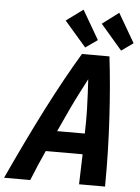

<svg xmlns="http://www.w3.org/2000/svg" viewBox="-110 -976 747 1023"><g transform="rotate(5 263.5 -464.5)"><path d="M-49 0Q-1 -104 45 -199.5Q91 -295 135.5 -382Q180 -469 223 -547Q266 -625 307 -693H454Q463 -618 470 -537Q477 -456 482 -370Q487 -284 489.5 -191.5Q492 -99 491 0H352Q353 -41 354.5 -81Q356 -121 357 -161H160Q143 -124 125.5 -83.5Q108 -43 91 0ZM211 -272H359Q361 -349 359.5 -400Q358 -451 356 -488.5Q354 -526 352 -562Q333 -525 313.5 -487.5Q294 -450 270 -399.5Q246 -349 211 -272ZM321 -729 205 -863 295 -929 385 -774ZM513 -729 398 -863 486 -929 576 -774Z"/></g></svg>

Font: Ubuntu Sans Mono
Style: Bold Italic
Weight: 700
Italic angle: -13.5°
Monospace: yes
Designer: Dalton Maag Ltd
Foundry: Dalton Maag Ltd
Version: Version 1.006